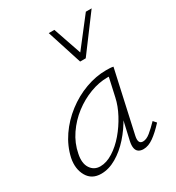

<svg xmlns="http://www.w3.org/2000/svg" viewBox="-171 -809 842 919"><g transform="rotate(-30 250.0 -349.5)"><path d="M120 5Q68 5 44.5 -36Q21 -77 32 -133Q45 -192 80 -243Q115 -294 165 -332.5Q215 -371 272.5 -392Q330 -413 386 -413Q398 -413 408 -412.5Q418 -412 426 -410L351 -71Q342 -29 370 -29Q389 -29 410.5 -46.5Q432 -64 458 -91L473 -74Q439 -37 410 -16.5Q381 4 354 4Q338 4 327.5 -3Q317 -10 314 -25Q311 -40 316 -63L357 -243L384 -277Q373 -226 346 -176Q319 -126 282.5 -85Q246 -44 204 -19.5Q162 5 120 5ZM134 -28Q168 -28 204.5 -51Q241 -74 272.5 -111Q304 -148 327.5 -192Q351 -236 360 -278L386 -395L406 -378Q401 -379 392 -379.5Q383 -380 375 -380Q328 -380 279 -361.5Q230 -343 187 -310Q144 -277 113 -231.5Q82 -186 72 -133Q62 -85 80.5 -56.5Q99 -28 134 -28ZM300 -511 312 -535 443 -704H475L331 -511ZM300 -511 238 -704H269L327 -535L331 -511Z"/></g></svg>

Font: Ysabeau Infant ExtraLight
Style: Italic
Weight: 250
Italic angle: -12°
Designer: Christian Thalmann (Catharsis Fonts)
Version: Version 2.001;gftools[0.9.30]; featfreeze: ss01,ss02,lnum